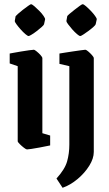

<svg xmlns="http://www.w3.org/2000/svg" viewBox="-20 -699 518 911"><path d="M54 -622Q55 -624 65 -633Q75 -642 88.5 -652.5Q102 -663 113.5 -671Q125 -679 127 -679Q132 -679 143 -669.5Q154 -660 166.5 -647.5Q179 -635 187 -623Q195 -611 194 -607L189 -584Q188 -580 178 -571Q168 -562 155 -552Q142 -542 130.5 -535Q119 -528 116 -528Q111 -528 100 -537.5Q89 -547 77.5 -560Q66 -573 58 -584Q50 -595 50 -599ZM108 10Q104 10 93.5 2Q83 -6 73.5 -15.5Q64 -25 64 -29V-385L26 -398V-445Q26 -445 42 -448Q58 -451 79 -454.5Q100 -458 118 -460.5Q136 -463 141 -463Q144 -463 154 -455Q164 -447 172.5 -437.5Q181 -428 181 -423V-67L218 -56V-9Q218 -9 203 -6Q188 -3 167.5 1Q147 5 129.5 7.5Q112 10 108 10ZM299 -622Q299 -624 309.5 -633Q320 -642 333.5 -652.5Q347 -663 358 -671Q369 -679 372 -679Q377 -679 388 -669.5Q399 -660 411 -647.5Q423 -635 431.5 -623Q440 -611 439 -607L434 -584Q433 -580 423 -571Q413 -562 399.5 -552Q386 -542 375 -535Q364 -528 361 -528Q356 -528 345 -537.5Q334 -547 322.5 -560Q311 -573 303 -584Q295 -595 295 -599ZM277 192 248 148Q288 104 298.5 66.5Q309 29 309 -13V-385L262 -396V-445Q269 -446 286.5 -449Q304 -452 325.5 -455Q347 -458 364 -460.5Q381 -463 385 -463Q389 -463 398.5 -455Q408 -447 416.5 -437.5Q425 -428 425 -423V22Q425 53 403.5 87.5Q382 122 348 150.5Q314 179 277 192Z"/></svg>

Font: Grenze Gotisch SemiBold
Style: Regular
Weight: 600
Designer: Renata Polastri
Foundry: Omnibus-Type
Version: Version 1.001